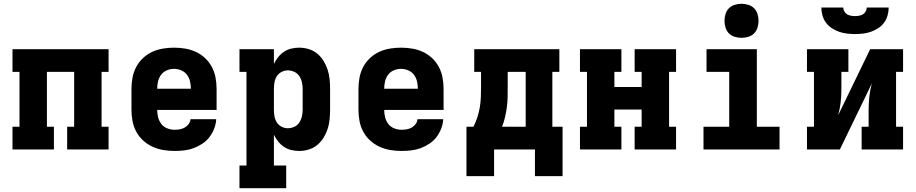

<svg xmlns="http://www.w3.org/2000/svg" viewBox="-20 -790 4840 1015"><path d="M46 0V-120H83V-410H46V-530H554V-410H517V-120H554V0H335V-120H372V-410H228V-120H265V0Z M903 8Q873 8 843 3Q813 -2 786 -14.5Q759 -27 736.5 -47.5Q714 -68 700 -94.5Q686 -121 680.5 -150.5Q675 -180 675 -210V-320Q675 -350 680.5 -379.5Q686 -409 699.5 -435Q713 -461 735 -482Q757 -503 784 -515.5Q811 -528 840.5 -533Q870 -538 900 -538Q930 -538 959.5 -533Q989 -528 1016 -515.5Q1043 -503 1065 -482Q1087 -461 1100.5 -435Q1114 -409 1119.5 -379.5Q1125 -350 1125 -320V-209H811Q811 -189 816 -169.5Q821 -150 833 -134.5Q845 -119 864 -111.5Q883 -104 903 -104Q917 -104 931 -106.5Q945 -109 957 -116Q969 -123 977.5 -134.5Q986 -146 987 -160H1123Q1122 -135 1112.5 -110.5Q1103 -86 1087.5 -65.5Q1072 -45 1050 -30.5Q1028 -16 1004 -7Q980 2 954.5 5Q929 8 903 8ZM811 -321H989Q989 -341 984.5 -360Q980 -379 968.5 -394.5Q957 -410 938.5 -418Q920 -426 900 -426Q880 -426 861.5 -418Q843 -410 831.5 -394.5Q820 -379 815.5 -359.5Q811 -340 811 -321Z M1246 205V85H1283V-410H1246V-530H1428V-452Q1437 -471 1450.5 -488Q1464 -505 1481.5 -516.5Q1499 -528 1519.5 -533Q1540 -538 1562 -538Q1587 -538 1612 -530.5Q1637 -523 1657 -506.5Q1677 -490 1690.5 -468Q1704 -446 1712 -421.5Q1720 -397 1722.5 -371.5Q1725 -346 1725 -320V-210Q1725 -184 1722.5 -158.5Q1720 -133 1712 -108.5Q1704 -84 1690.5 -62Q1677 -40 1657 -23.5Q1637 -7 1612 0.5Q1587 8 1562 8Q1540 8 1519.5 3Q1499 -2 1481.5 -13.5Q1464 -25 1450.5 -42Q1437 -59 1428 -78V85H1493V205ZM1501 -112Q1519 -112 1535.5 -119.5Q1552 -127 1562 -142Q1572 -157 1576 -174.5Q1580 -192 1580 -210V-320Q1580 -338 1576 -355.5Q1572 -373 1562 -388Q1552 -403 1535.5 -410.5Q1519 -418 1501 -418Q1484 -418 1468 -409.5Q1452 -401 1443 -386.5Q1434 -372 1431 -354.5Q1428 -337 1428 -320V-210Q1428 -193 1431 -175.5Q1434 -158 1443 -143.5Q1452 -129 1468 -120.5Q1484 -112 1501 -112Z M2103 8Q2073 8 2043 3Q2013 -2 1986 -14.5Q1959 -27 1936.5 -47.5Q1914 -68 1900 -94.5Q1886 -121 1880.5 -150.5Q1875 -180 1875 -210V-320Q1875 -350 1880.5 -379.5Q1886 -409 1899.5 -435Q1913 -461 1935 -482Q1957 -503 1984 -515.5Q2011 -528 2040.5 -533Q2070 -538 2100 -538Q2130 -538 2159.5 -533Q2189 -528 2216 -515.5Q2243 -503 2265 -482Q2287 -461 2300.5 -435Q2314 -409 2319.5 -379.5Q2325 -350 2325 -320V-209H2011Q2011 -189 2016 -169.5Q2021 -150 2033 -134.5Q2045 -119 2064 -111.5Q2083 -104 2103 -104Q2117 -104 2131 -106.5Q2145 -109 2157 -116Q2169 -123 2177.5 -134.5Q2186 -146 2187 -160H2323Q2322 -135 2312.5 -110.5Q2303 -86 2287.5 -65.5Q2272 -45 2250 -30.5Q2228 -16 2204 -7Q2180 2 2154.5 5Q2129 8 2103 8ZM2011 -321H2189Q2189 -341 2184.5 -360Q2180 -379 2168.5 -394.5Q2157 -410 2138.5 -418Q2120 -426 2100 -426Q2080 -426 2061.5 -418Q2043 -410 2031.5 -394.5Q2020 -379 2015.5 -359.5Q2011 -340 2011 -321Z M2592 141H2446V-120H2483Q2495 -144 2503.5 -170Q2512 -196 2516.5 -223Q2521 -250 2522 -277Q2523 -304 2523 -331V-410H2487V-530H2937V-410H2900V-120H2954V141H2808V0H2592ZM2634 -120H2759V-410H2664V-331Q2664 -304 2663.5 -277Q2663 -250 2659.5 -223.5Q2656 -197 2650 -171Q2644 -145 2634 -120Z M3046 0V-120H3083V-410H3046V-530H3265V-410H3228V-330H3372V-410H3335V-530H3554V-410H3517V-120H3554V0H3335V-120H3372V-211H3228V-120H3265V0Z M3699 0V-120H3835V-410H3715V-530H3981V-120H4101V0ZM3900 -590Q3882 -590 3864 -595.5Q3846 -601 3833.5 -613.5Q3821 -626 3815.5 -644Q3810 -662 3810 -680Q3810 -698 3815.5 -716Q3821 -734 3833.5 -746.5Q3846 -759 3864 -764.5Q3882 -770 3900 -770Q3918 -770 3936 -764.5Q3954 -759 3966.5 -746.5Q3979 -734 3984.5 -716Q3990 -698 3990 -680Q3990 -662 3984.5 -644Q3979 -626 3966.5 -613.5Q3954 -601 3936 -595.5Q3918 -590 3900 -590Z M4246 0V-120H4283V-410H4246V-530H4465V-410H4428V-318Q4428 -283 4424 -248.5Q4420 -214 4411 -181L4580 -530H4754V-410H4717V-120H4754V0H4535V-120H4572V-212Q4572 -247 4576 -281.5Q4580 -316 4589 -349L4420 0ZM4500 -610Q4479 -610 4457.5 -612.5Q4436 -615 4416 -622Q4396 -629 4377.5 -641Q4359 -653 4346.5 -670Q4334 -687 4328 -708Q4322 -729 4322 -750H4438Q4438 -739 4443.5 -729.5Q4449 -720 4458 -714.5Q4467 -709 4478 -707Q4489 -705 4500 -705Q4511 -705 4522 -707Q4533 -709 4542 -714.5Q4551 -720 4556.5 -729.5Q4562 -739 4562 -750H4678Q4678 -729 4672 -708Q4666 -687 4653.5 -670Q4641 -653 4622.5 -641Q4604 -629 4584 -622Q4564 -615 4542.5 -612.5Q4521 -610 4500 -610Z"/></svg>

Font: Iosevka Slab Heavy Extended
Style: Regular
Weight: 900
Width: 7
Monospace: yes
Designer: Belleve Invis
Foundry: Belleve Invis
Version: Version 11.1.0; ttfautohint (v1.8.3)